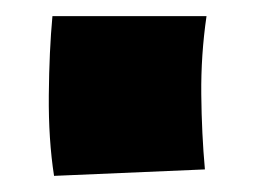

<svg xmlns="http://www.w3.org/2000/svg" viewBox="-20 -213 316 238"><path d="M47 5Q40 -40 40.5 -95Q41 -150 45 -193H236Q229 -145 229.5 -96Q230 -47 234 -3Z"/></svg>

Font: Marhey Light
Style: Bold
Weight: 700
Version: Version 1.000